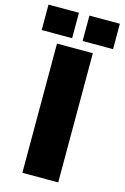

<svg xmlns="http://www.w3.org/2000/svg" viewBox="-162 -945 652 1005"><g transform="rotate(15 164.5 -443.0)"><path d="M66.4 0Q115.2 0 260.7 0Q260.7 -174.8 260.7 -700.2Q211.9 -700.2 66.4 -700.2Q66.4 -656.2 66.4 -524.4Q66.4 -393.6 66.4 0ZM192.4 -748Q233.4 -748 357.4 -748Q357.4 -782.2 357.4 -885.7Q315.4 -885.7 192.4 -885.7Q192.4 -851.6 192.4 -748ZM-29.3 -748Q12.7 -748 135.7 -748Q135.7 -782.2 135.7 -885.7Q94.7 -885.7 -29.3 -885.7Q-29.3 -877 -29.3 -851.6Q-29.3 -825.2 -29.3 -748Z"/></g></svg>

Font: Big-Shock
Style: Black
Weight: 400